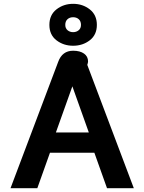

<svg xmlns="http://www.w3.org/2000/svg" viewBox="-20 -983 754 1003"><path d="M284 -660Q305 -718 362 -718Q398 -718 419 -703Q440 -688 440 -662Q440 -656 436 -644L679 0H539L473 -185H241L175 0H35ZM444 -291 358 -532 272 -291ZM238 -853Q238 -905 275 -934Q312 -963 362 -963Q412 -963 449 -934Q486 -905 486 -853Q486 -801 449 -772.5Q412 -744 362 -744Q312 -744 275 -772.5Q238 -801 238 -853ZM403 -853Q403 -872 391.5 -882.5Q380 -893 362 -893Q344 -893 332.5 -882.5Q321 -872 321 -853Q321 -835 333 -825Q345 -815 362 -815Q379 -815 391 -825Q403 -835 403 -853Z"/></svg>

Font: Niramit
Style: Bold
Weight: 700
Designer: Katatrad Aksorn Co.,Ltd.
Foundry: Cadson Demak Co.,Ltd.
Version: Version 1.001; ttfautohint (v1.6)